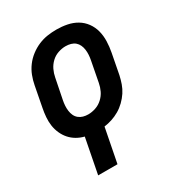

<svg xmlns="http://www.w3.org/2000/svg" viewBox="-178 -656 907 981"><g transform="rotate(-30 275.0 -166.0)"><path d="M114 210 154 4Q130 -2 109.5 -14Q89 -26 73.5 -43.5Q58 -61 48 -83.5Q38 -106 34.5 -130Q31 -154 33 -180Q35 -206 40 -231L63 -351Q68 -378 78 -404Q88 -430 105 -453Q122 -476 145.5 -494Q169 -512 195 -523Q221 -534 247.5 -538Q274 -542 301 -542Q333 -542 363.5 -536Q394 -530 419.5 -515Q445 -500 462.5 -476Q480 -452 487.5 -423Q495 -394 494 -362Q493 -330 487 -299L464 -179Q459 -156 451 -133Q443 -110 429.5 -89.5Q416 -69 397.5 -51Q379 -33 357.5 -20.5Q336 -8 313 -0.5Q290 7 267 10L228 210ZM227 -85Q248 -85 270.5 -92.5Q293 -100 311 -116.5Q329 -133 339 -154Q349 -175 353 -197L376 -317Q379 -332 380 -347.5Q381 -363 379 -378Q377 -393 371 -406Q365 -419 354.5 -428Q344 -437 329.5 -441Q315 -445 299 -445Q278 -445 255.5 -437.5Q233 -430 215.5 -413.5Q198 -397 188 -376Q178 -355 174 -333L150 -213Q147 -198 146 -182.5Q145 -167 147 -152Q149 -137 155 -124Q161 -111 172 -102Q183 -93 197 -89Q211 -85 227 -85Z"/></g></svg>

Font: Lode
Style: Bold Italic
Weight: 700
Italic angle: -11°
Monospace: yes
Designer: Belleve Invis
Foundry: Belleve Invis
Version: Version 29.2.0; ttfautohint (v1.8.3)